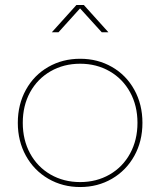

<svg xmlns="http://www.w3.org/2000/svg" viewBox="-20 -754 646 774"><path d="M554.2 -258.8Q554.2 -184.6 521.5 -125.7Q488.8 -66.9 431.4 -33.4Q374 0 303.2 0Q232.4 0 174.8 -33.4Q117.2 -66.9 84.5 -126Q51.8 -185.1 51.8 -258.8Q51.8 -333 84.5 -392.1Q117.2 -451.2 174.6 -484.1Q231.9 -517.1 303.2 -517.1Q374 -517.1 431.4 -484.1Q488.8 -451.2 521.5 -392.1Q554.2 -333 554.2 -258.8ZM71.8 -258.8Q71.8 -189.9 101.3 -135.5Q130.9 -81.1 183.8 -50.5Q236.8 -20 303.2 -20Q369.1 -20 422.1 -50.5Q475.1 -81.1 504.6 -135.5Q534.2 -189.9 534.2 -258.8Q534.2 -327.6 504.6 -381.8Q475.1 -436 422.1 -466.6Q369.1 -497.1 303.2 -497.1Q236.8 -497.1 183.8 -466.6Q130.9 -436 101.3 -382.1Q71.8 -328.1 71.8 -258.8ZM390.1 -624 302.7 -720.2 215.8 -624H189L288.1 -733.9H317.9L417 -624Z"/></svg>

Font: Montserrat
Style: Thin
Weight: 250
Designer: Julieta Ulanovsky
Foundry: Julieta Ulanovsky
Version: Version 1.000;PS 002.000;hotconv 1.0.70;makeotf.lib2.5.58329